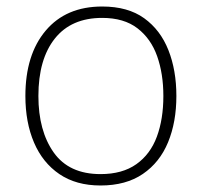

<svg xmlns="http://www.w3.org/2000/svg" viewBox="-20 -653 621 590"><path d="M522 -358Q522 -278 496.5 -216Q471 -154 419 -118.5Q367 -83 289 -83Q214 -83 162.5 -118Q111 -153 84.5 -215Q58 -277 58 -358Q58 -485 120.5 -559Q183 -633 294 -633Q373 -633 423 -597Q473 -561 497.5 -499Q522 -437 522 -358ZM98 -358Q98 -251 145 -184.5Q192 -118 289 -118Q356 -118 399 -148.5Q442 -179 462 -233Q482 -287 482 -358Q482 -426 463 -480Q444 -534 402.5 -566Q361 -598 294 -598Q199 -598 148.5 -534.5Q98 -471 98 -358Z"/></svg>

Font: Noto Sans Telugu UI ExtraLight
Style: Regular
Weight: 200
Designer: Jelle Bosma - Monotype Design Team
Foundry: Monotype Imaging Inc.
Version: Version 2.005; ttfautohint (v1.8.4.7-5d5b)